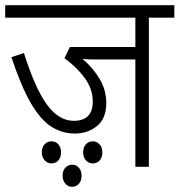

<svg xmlns="http://www.w3.org/2000/svg" viewBox="-20 -642 691 739"><path d="M553 -574V0H501V-413H354Q338 -413 324 -413.5Q310 -414 298 -415Q339 -380 364 -337.5Q389 -295 389 -245Q389 -186 353.5 -157Q318 -128 268 -128Q219 -128 177.5 -154.5Q136 -181 98.5 -245.5Q61 -310 24 -422L72 -438Q115 -302 160.5 -239.5Q206 -177 264 -177Q337 -177 337 -251Q337 -300 306 -342Q275 -384 228 -418L249 -461H501V-574H0V-622H651V-574ZM300 -56Q300 -75 310.5 -86.5Q321 -98 337 -98Q353 -98 363.5 -86Q374 -74 374 -56Q374 -36 363.5 -24.5Q353 -13 337 -13Q321 -13 310.5 -25Q300 -37 300 -56ZM141 -56Q141 -75 151.5 -86.5Q162 -98 178 -98Q195 -98 205 -86Q215 -74 215 -56Q215 -36 204.5 -24.5Q194 -13 178 -13Q163 -13 152 -25Q141 -37 141 -56ZM221 34Q221 15 231.5 3.5Q242 -8 258 -8Q274 -8 284 4Q294 16 294 34Q294 54 283.5 65.5Q273 77 258 77Q242 77 231.5 65Q221 53 221 34Z"/></svg>

Font: Noto Sans SemiCondensed Light
Style: Italic
Weight: 300
Width: 4
Italic angle: -12°
Designer: Monotype Design Team
Foundry: Monotype Imaging Inc.
Version: Version 2.013; ttfautohint (v1.8.4.7-5d5b)